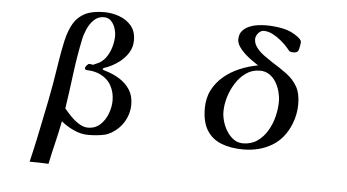

<svg xmlns="http://www.w3.org/2000/svg" viewBox="-60 -868 2119 1172"><g transform="rotate(5 1000.0 -282.0)"><path d="M631 -222Q631 -183 616 -142Q601 -101 570.5 -72.5Q540 -44 495 -44Q468 -44 440 -61.5Q412 -79 388 -104Q364 -129 348 -149Q364 -256 377.5 -363.5Q391 -471 413 -577Q419 -607 434 -641.5Q449 -676 474 -700Q499 -724 535 -724Q562 -724 579 -706Q596 -688 604 -663Q612 -638 612 -615Q612 -586 603 -552.5Q594 -519 576 -490.5Q558 -462 531 -446Q522 -441 512.5 -437.5Q503 -434 495 -429Q488 -430 482 -431Q476 -432 470 -432Q463 -432 454.5 -421.5Q446 -411 446 -405Q446 -403 446.5 -400Q447 -397 450 -396Q456 -393 463 -393Q470 -393 477 -392Q492 -391 507.5 -387Q523 -383 537 -377Q585 -355 608 -314Q631 -273 631 -222ZM747 -207Q747 -260 723.5 -297Q700 -334 661.5 -358.5Q623 -383 577 -397Q574 -398 564 -401Q554 -404 554 -408Q554 -413 566 -417.5Q578 -422 582 -423Q619 -438 652.5 -463Q686 -488 707.5 -522.5Q729 -557 729 -599Q729 -654 700.5 -688Q672 -722 627 -738.5Q582 -755 534 -755Q462 -755 417.5 -733Q373 -711 347 -667.5Q321 -624 306 -557Q292 -493 282 -428Q272 -363 261 -298Q252 -245 241.5 -192.5Q231 -140 220 -87Q206 -17 191 53.5Q176 124 159 194Q218 194 275 197Q289 130 305 64Q321 -2 334 -69Q367 -41 411.5 -20.5Q456 0 500 0Q555 0 598.5 -9.5Q642 -19 684 -59Q714 -88 730.5 -127Q747 -166 747 -207Z M1643 -304Q1643 -261 1631.5 -213.5Q1620 -166 1595.5 -124.5Q1571 -83 1534 -57Q1497 -31 1446 -31Q1414 -31 1389 -49Q1364 -67 1346.5 -95Q1329 -123 1320 -154.5Q1311 -186 1311 -214Q1311 -255 1324.5 -301.5Q1338 -348 1364 -389Q1390 -430 1427 -456Q1464 -482 1512 -482Q1545 -482 1570 -465Q1595 -448 1611 -421Q1627 -394 1635 -363Q1643 -332 1643 -304ZM1762 -298Q1762 -365 1738 -406.5Q1714 -448 1673 -478.5Q1632 -509 1581 -540Q1560 -554 1532.5 -573.5Q1505 -593 1485 -618Q1465 -643 1465 -672Q1465 -690 1480 -708Q1495 -726 1514 -726Q1541 -726 1569 -711.5Q1597 -697 1622 -676Q1647 -655 1664 -635Q1668 -631 1671.5 -626Q1675 -621 1679 -617Q1685 -613 1691 -612Q1697 -611 1704 -611Q1712 -611 1720 -613Q1728 -615 1733 -622Q1736 -626 1738.5 -636.5Q1741 -647 1743 -658.5Q1745 -670 1745 -675Q1745 -686 1737.5 -694Q1730 -702 1722 -708Q1680 -740 1628.5 -750.5Q1577 -761 1525 -761Q1501 -761 1473 -757Q1445 -753 1420 -742Q1395 -731 1379 -711.5Q1363 -692 1363 -661Q1363 -639 1377.5 -617Q1392 -595 1413.5 -575.5Q1435 -556 1457.5 -540Q1480 -524 1497 -513Q1441 -503 1387 -480.5Q1333 -458 1290 -422Q1247 -386 1221.5 -337Q1196 -288 1196 -224Q1196 -141 1227 -90.5Q1258 -40 1315.5 -17Q1373 6 1451 6Q1550 6 1626 -39Q1702 -84 1739 -178Q1762 -236 1762 -298Z"/></g></svg>

Font: UoqMunThenKhung
Style: Regular
Weight: 400
Designer: Font-Kai, 金井和夫, 宇文滿月
Foundry: Kazuo Kanai, Moonlit Owen
Version: Version 1.197